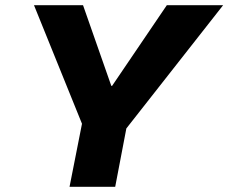

<svg xmlns="http://www.w3.org/2000/svg" viewBox="-20 -720 880 740"><path d="M248 0 296 -243 111 -700H300L409 -389H412L623 -700H840L467 -225L424 0Z"/></svg>

Font: REM
Style: Bold Italic
Weight: 700
Italic angle: -11°
Designer: Octavio Pardo
Foundry: Ashler Design
Version: Version 1.005;gftools[0.9.28]